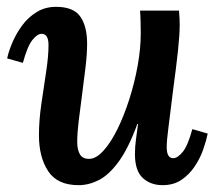

<svg xmlns="http://www.w3.org/2000/svg" viewBox="-20 -531 636 562"><path d="M210 11Q148 11 121 -30Q94 -71 94 -135Q94 -178 101 -226.5Q108 -275 115 -320.5Q122 -366 122 -399Q122 -432 102 -432Q89 -432 74.5 -413.5Q60 -395 47 -347L1 -360Q5 -380 16 -406Q27 -432 44.5 -456Q62 -480 87 -495.5Q112 -511 144 -511Q195 -511 215 -482.5Q235 -454 235 -403Q235 -374 230.5 -335.5Q226 -297 220.5 -256Q215 -215 210.5 -178Q206 -141 206 -115Q206 -94 213.5 -80Q221 -66 241 -66Q261 -66 282.5 -89.5Q304 -113 323.5 -152.5Q343 -192 358.5 -240.5Q374 -289 383 -339Q392 -389 392 -434Q392 -448 391.5 -468Q391 -488 390 -500H504Q505 -484 505.5 -476.5Q506 -469 506 -459Q506 -430 501 -383Q496 -336 487 -270Q478 -195 473 -157.5Q468 -120 468 -100Q468 -68 487 -68Q500 -68 515 -86.5Q530 -105 543 -153L588 -140Q584 -120 575 -94Q566 -68 550 -44Q534 -20 511 -4.5Q488 11 456 11Q421 11 398 -10Q375 -31 375 -80Q375 -102 378 -123Q381 -144 384 -168H382Q356 -97 327.5 -58Q299 -19 269.5 -4Q240 11 210 11Z"/></svg>

Font: Lora SemiBold
Style: Italic
Weight: 600
Italic angle: -3°
Designer: Olga Karpushina, Alexei Vanyashin (Cyrillic)
Foundry: Cyreal
Version: Version 3.011; ttfautohint (v1.8.4.7-5d5b)